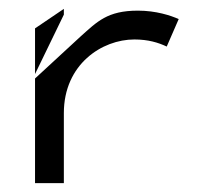

<svg xmlns="http://www.w3.org/2000/svg" viewBox="-20 -446 484 433"><path d="M59 -33H124V-191C124 -301 210 -357 283 -357C314 -357 337 -350 356 -341L383 -403C365 -411 332 -422 291 -422C222 -422 199 -397 162 -364L59 -269ZM59 -279 124 -413V-426L59 -382Z"/></svg>

Font: Charger Static
Style: Regular
Weight: 1000
Designer: Jasper
Foundry: KineticPlasma Fonts/Cannot Into Space Fonts
Version: Version 1.1